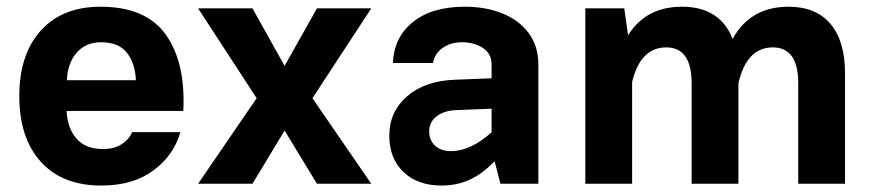

<svg xmlns="http://www.w3.org/2000/svg" viewBox="-20 -558 2651 583"><path d="M182.1 -221.2Q185.1 -168 212.6 -136.7Q240.2 -105.5 293 -105.5Q326.2 -105.5 348.6 -119.6Q371.1 -133.8 381.3 -156.7H527.8Q507.3 -85.9 445.6 -40.3Q383.8 5.4 287.6 5.4Q168.9 5.4 103.8 -66.9Q38.6 -139.2 38.6 -266.1Q38.6 -393.1 104 -465.3Q169.4 -537.6 285.2 -537.6Q423.3 -537.6 483.6 -452.6Q543.9 -367.7 536.6 -221.2ZM183.1 -314.5H392.6Q390.6 -365.2 365.5 -397.5Q340.3 -429.7 286.6 -429.7Q240.2 -429.7 212.6 -397.7Q185.1 -365.7 183.1 -314.5Z M942.4 -532.7H1107.4L928.7 -259.8L1107.4 0H942.4L844.2 -161.6L746.6 0H581.5L759.3 -259.8L581.5 -532.7H746.6L844.2 -357.9Z M1614.7 -361.8V0H1499.5L1481.9 -68.4Q1443.4 -28.8 1404.8 -11.7Q1366.2 5.4 1320.8 5.4Q1248 5.4 1205.1 -35.9Q1162.1 -77.1 1162.1 -146Q1162.1 -218.8 1216.1 -265.6Q1270 -312.5 1361.3 -315.9L1472.7 -320.3V-361.8Q1472.7 -395.5 1446 -412.6Q1419.4 -429.7 1383.3 -429.7Q1347.7 -429.7 1323.5 -412.1Q1299.3 -394.5 1294.9 -366.7H1173.3Q1175.8 -444.3 1233.6 -491Q1291.5 -537.6 1391.1 -537.6Q1456.1 -537.6 1506.6 -516.8Q1557.1 -496.1 1585.9 -456.8Q1614.7 -417.5 1614.7 -361.8ZM1283.2 -159.7Q1283.2 -132.3 1301 -115.7Q1318.8 -99.1 1349.6 -99.1Q1408.7 -99.1 1472.7 -156.2V-228L1364.7 -223.6Q1326.2 -221.7 1304.7 -204.1Q1283.2 -186.5 1283.2 -159.7Z M1757.3 -532.7H1875.5L1887.2 -450.7Q1940.9 -537.6 2050.8 -537.6Q2166 -537.6 2204.6 -439.9Q2258.3 -537.6 2374.5 -537.6Q2457.5 -537.6 2501.7 -485.4Q2545.9 -433.1 2545.9 -335.4V0H2403.8V-305.2Q2403.8 -414.1 2326.7 -414.1Q2247.1 -414.1 2222.2 -305.2V0H2080.1V-305.2Q2080.1 -414.1 2002.9 -414.1Q1924.8 -414.1 1899.4 -309.1V0H1757.3Z"/></svg>

Font: Estedad-FD Bold
Style: Regular
Weight: 700
Designer: Amin Abedi
Version: Version 7.3